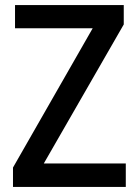

<svg xmlns="http://www.w3.org/2000/svg" viewBox="-20 -734 543 754"><path d="M474 0H31V-76L344 -623H39V-714H466V-638L152 -92H474Z"/></svg>

Font: Noto Sans Hebrew SemiCondensed Medium
Style: Regular
Weight: 500
Width: 4
Designer: Monotype Design Team
Foundry: Monotype Imaging Inc.
Version: Version 2.003